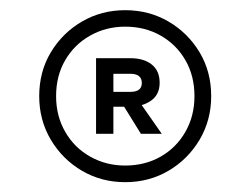

<svg xmlns="http://www.w3.org/2000/svg" viewBox="-20 -727 497 381"><path d="M228.4 -398.5Q190.4 -398.5 159 -416.2Q127.5 -433.9 109.4 -465.4Q91.3 -496.9 91.3 -536.2Q91.3 -576.5 109.4 -607.6Q127.5 -638.7 159 -656.4Q190.4 -674.1 228.4 -674.1Q267.7 -674.1 298.8 -656.4Q329.9 -638.7 347.9 -607.6Q365.9 -576.5 365.9 -536.2Q365.9 -496.9 347.9 -465.4Q329.9 -433.9 298.8 -416.2Q267.7 -398.5 228.4 -398.5ZM228.4 -365.5Q275.7 -365.5 314.3 -388.1Q352.8 -410.7 376 -449.6Q399.1 -488.6 399.1 -536.2Q399.1 -584.8 376 -623.3Q352.8 -661.8 314.3 -684.3Q275.7 -706.8 228.4 -706.8Q181.4 -706.8 142.7 -684.3Q104.1 -661.8 80.9 -623.3Q57.8 -584.8 57.8 -536.2Q57.8 -488.6 80.9 -449.6Q104.1 -410.7 142.7 -388.1Q181.4 -365.5 228.4 -365.5ZM205 -611.5V-461.5H170.6V-611.5ZM296.8 -562.7Q296.8 -539.2 279.6 -527.2Q262.5 -515.2 236.7 -515.2H196V-544.7H238.6Q261.4 -544.7 261.4 -562.2Q261.4 -580.6 238.6 -580.6H196V-611.5H238.7Q265.5 -611.5 281.1 -599Q296.8 -586.5 296.8 -562.7ZM222.4 -521.5 257 -524.5 301 -461.5H259.6Z"/></svg>

Font: Roundo Variable
Style: Regular
Weight: 200
Designer: Shiva Nallaperumal
Foundry: Indian Type Foundry
Version: Version 2.000